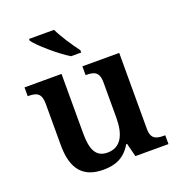

<svg xmlns="http://www.w3.org/2000/svg" viewBox="-139 -880 932 1004"><g transform="rotate(-20 327.5 -378.0)"><path d="M309 -606H366V-619C337 -657 294 -721 273 -766H134V-756C159 -721 250 -642 309 -606ZM267 10C334 10 386 -11 423 -75H428L447 0H631V-49H624C584 -49 552 -55 552 -113V-536H347V-487H350C391 -487 422 -480 422 -420V-223C422 -128 391 -67 317 -67C250 -67 231 -120 231 -206V-536H25V-487H28C75 -487 100 -476 100 -417V-187C100 -52 155 10 267 10Z"/></g></svg>

Font: Noto Serif Sinhala SemiBold
Style: Regular
Weight: 600
Designer: Jelle Bosma - Monotype Design Team
Foundry: Monotype Imaging Inc.
Version: Version 2.007